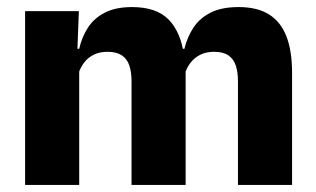

<svg xmlns="http://www.w3.org/2000/svg" viewBox="-20 -523 893 543"><path d="M806 0H653V-293Q653 -319 646.8 -337.8Q640.5 -356.5 625.8 -366.5Q611 -376.5 585 -376.5Q563 -376.5 546.5 -368.2Q530 -360 519 -345.8Q508 -331.5 502.5 -313.5L488 -385H501.5Q509.5 -418 527 -444.8Q544.5 -471.5 575.5 -487.2Q606.5 -503 655 -503Q707.5 -503 740.8 -482.2Q774 -461.5 790 -420.2Q806 -379 806 -317.5ZM204 0H51V-491.5H203L198 -359L204 -354ZM505 0H352V-293Q352 -319 345.8 -337.8Q339.5 -356.5 324.5 -366.5Q309.5 -376.5 284 -376.5Q261.5 -376.5 245 -368.2Q228.5 -360 217.8 -345.8Q207 -331.5 201.5 -313.5L178 -385H204Q211.5 -418.5 228.8 -445Q246 -471.5 276.5 -487.2Q307 -503 353.5 -503Q422 -503 456.8 -467.8Q491.5 -432.5 500.5 -365.5Q502 -355.5 503.5 -341Q505 -326.5 505 -315Z"/></svg>

Font: Anek Malayalam Medium
Style: Bold
Weight: 700
Version: Version 1.003